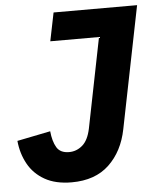

<svg xmlns="http://www.w3.org/2000/svg" viewBox="-52 -742 652 797"><g transform="rotate(-5 274.5 -343.5)"><path d="M201 -698H549L447 -190Q429 -99 371 -44Q313 11 215 11Q148 11 103 -14.5Q58 -40 34 -83.5Q10 -127 5 -180L144 -208Q148 -166 163 -140.5Q178 -115 215 -115Q246 -115 270.5 -136Q295 -157 305 -205L380 -580H177Z"/></g></svg>

Font: IBM Plex Sans
Style: Bold Italic
Weight: 700
Italic angle: -11.31°
Designer: Mike Abbink, Paul van der Laan, Pieter van Rosmalen
Foundry: Bold Monday
Version: Version 3.201